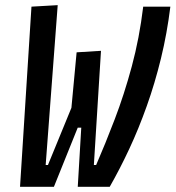

<svg xmlns="http://www.w3.org/2000/svg" viewBox="-20 -719 676 739"><path d="M279.3 0 293.9 -246.6H249.5L274.9 -517.6L368.7 -523.4L341.3 -84H350.1Q385.3 -165 421.6 -260Q458 -355 487.3 -463.6Q516.6 -572.3 531.2 -693.4H635.7Q623 -590.3 599.6 -494.4Q576.2 -398.4 544.9 -310.8Q513.7 -223.1 477.3 -145.3Q440.9 -67.4 402.3 0ZM57.1 0 101.1 -693.4 202.1 -699.2 155.8 -84H164.6L277.8 -359.9L312 -227.5H237.3L298.8 -276.4L187.5 0Z"/></svg>

Font: Cascadia Code PL
Style: Italic
Weight: 400
Italic angle: -10°
Monospace: yes
Designer: Aaron Bell
Foundry: Saja Typeworks
Version: Version 2404.023